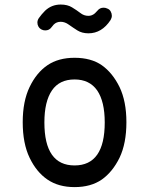

<svg xmlns="http://www.w3.org/2000/svg" viewBox="-20 -788 640 824"><path d="M300 -78Q429.5 -78 429.5 -262.5Q429.5 -352.5 397 -400Q364 -447 300 -447Q235 -447 203 -400Q170.5 -352.5 170.5 -262.5Q170.5 -78 300 -78ZM300 15Q231 15 183.5 -17.5Q136.5 -49.5 107 -111Q77.5 -172.5 77.5 -263.5Q77.5 -353 107 -414.5Q136.5 -476 183.5 -508Q230.5 -540 300 -540Q371 -540 417 -508Q463 -475.5 493 -414.5Q522.5 -353 522.5 -263.5Q522.5 -172.5 493 -111Q463 -50 417 -17.5Q370 15 300 15ZM359.5 -645Q332 -645 312 -657.5Q302.5 -663.5 293.2 -669.8Q284 -676 275.5 -682Q258.5 -694.5 240.5 -694.5Q222.5 -694.5 210.5 -682.5L201 -671Q191.5 -657.5 174 -657.5Q166 -657.5 159 -661Q150 -665.5 145.2 -673.5Q140.5 -681.5 140.5 -691Q140.5 -701 146.5 -710Q158 -726.5 173.5 -742Q201.5 -768.5 240.5 -768.5Q269.5 -768.5 289 -756.5Q299 -750.5 307.8 -744.5Q316.5 -738.5 324.5 -732.5Q340 -720 359.5 -720Q375 -720 387.5 -731Q393.5 -736.5 398.5 -742.5Q408.5 -755 424.5 -755Q433 -755 440 -751.5Q450 -748 455 -739Q460 -730 460 -720.5Q460 -711.5 454.5 -702Q417 -645 359.5 -645Z"/></svg>

Font: Maple Mono SC NF
Style: Regular
Weight: 400
Designer: subframe7536
Version: Version 4.2; ttfautohint (v1.8.4.7-5d5b-dirty);Nerd Fonts 6.